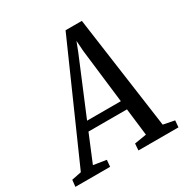

<svg xmlns="http://www.w3.org/2000/svg" viewBox="-237 -885 983 1022"><g transform="rotate(-30 254.0 -374.0)"><path d="M-65.5 0 -61 -41 -1.5 -53 306 -748H406L502.5 -54.5L571.5 -41L568 0H322L325 -41L398.5 -53L378.5 -220H142L73 -53.5L151.5 -41L148 0ZM164.5 -274H372L332.5 -605.5L328 -670L306 -613Z"/></g></svg>

Font: Merriweather 24pt SemiCondensed
Style: Italic
Weight: 400
Width: 4
Italic angle: -7.8°
Designer: Eben Sorkin
Foundry: Eben Sorkin
Version: Version 2.101